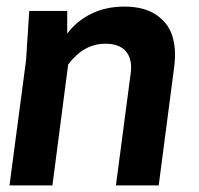

<svg xmlns="http://www.w3.org/2000/svg" viewBox="-20 -563 603 583"><path d="M461.9 0H332L377 -341.8Q382.3 -382.8 362.8 -406.5Q343.3 -430.2 299.8 -430.2Q234.4 -430.2 187 -367.2L139.2 0H8.8L59.1 -379.9L68.8 -529.8H184.1V-460.9Q212.4 -499 256.8 -521Q301.3 -543 357.9 -543Q416 -543 453.1 -518.8Q490.2 -494.6 503.2 -453.9Q516.1 -413.1 508.8 -358.9Z"/></svg>

Font: Cooper Hewitt
Style: Semibold Italic
Weight: 710
Designer: Village Type and Design LLC
Foundry: Cooper Hewitt Smithsonian Design Museum
Version: 1.000